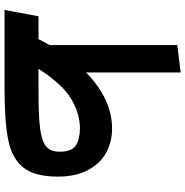

<svg xmlns="http://www.w3.org/2000/svg" viewBox="-5 -813 818 848"><g transform="rotate(90 404.0 -389.0)"><path d="M760 -235Q760 -133 720 -83Q680 -33 599 -16.5Q518 0 368 0H24L52 -150H153Q161 -167 179 -199V-763L300 -778V-360Q358 -417 420.5 -446Q483 -475 548 -475Q605 -475 653 -449.5Q701 -424 730.5 -370Q760 -316 760 -235ZM650 -243Q650 -297 622 -315Q594 -333 547 -333Q481 -333 415.5 -293.5Q350 -254 284 -150H386Q495 -150 550 -157.5Q605 -165 627.5 -184.5Q650 -204 650 -243Z"/></g></svg>

Font: FiraGOUPP
Style: Bold
Weight: 700
Designer: bBox Type
Foundry: bBox Type GmbH
Version: Version 1.001